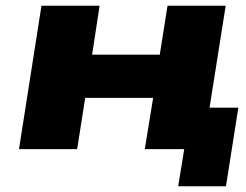

<svg xmlns="http://www.w3.org/2000/svg" viewBox="-20 -518 855 667"><path d="M599 129 620 0H483L512 -178H276L248 0H46L124 -498H326L300 -328H535L562 -498H764L708 -144H808L765 129Z"/></svg>

Font: Nunito Sans 10pt Expanded Black
Style: Italic
Weight: 900
Width: 7
Italic angle: -9°
Designer: Vernon Adams
Foundry: Vernon Adams
Version: Version 3.101;gftools[0.9.27]